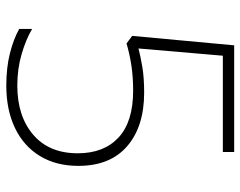

<svg xmlns="http://www.w3.org/2000/svg" viewBox="-97 -657 764 610"><g transform="rotate(90 285.0 -352.0)"><path d="M274 -428Q382 -428 444.5 -374Q507 -320 507 -219Q507 -148 475.5 -96.5Q444 -45 386.5 -17.5Q329 10 252 10Q195 10 149.5 -1.5Q104 -13 72 -31V-72Q106 -52 152.5 -38.5Q199 -25 252 -25Q349 -25 408 -75.5Q467 -126 467 -217Q467 -300 417 -346.5Q367 -393 268 -393Q225 -393 188.5 -387.5Q152 -382 118 -372L94 -390L124 -714H463V-678H157L134 -410Q157 -416 191.5 -422Q226 -428 274 -428Z"/></g></svg>

Font: Noto Sans Gujarati UI ExtraLight
Style: Regular
Weight: 200
Designer: Jelle Bosma - Monotype Design Team, Universal Thirst
Foundry: Monotype Imaging Inc.
Version: Version 2.106; ttfautohint (v1.8.4.7-5d5b)